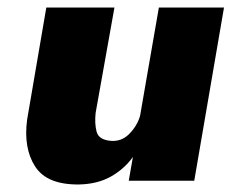

<svg xmlns="http://www.w3.org/2000/svg" viewBox="-20 -480 615 510"><path d="M234 -180 284 -460H103L52 -162Q42 -86 73.5 -37.5Q105 11 190 10Q239 9 274.5 -11Q310 -31 333 -63L322 0H496L575 -460H402L352 -172Q344 -145 323 -124Q302 -103 273 -106Q242 -109 236.5 -130.5Q231 -152 234 -180Z"/></svg>

Font: Jost* 800 Heavy Italic
Style: Italic
Weight: 800
Italic angle: -10°
Version: Version 3.200; ttfautohint (v0.97) -l 8 -r 50 -G 200 -x 14 -